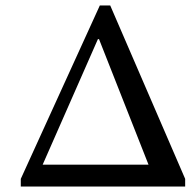

<svg xmlns="http://www.w3.org/2000/svg" viewBox="-20 -682 707 702"><path d="M657 0H56V-28L345 -662H383L657 -28ZM523 -80 342 -539H338L136 -80Z"/></svg>

Font: myMathFont
Style: Regular
Weight: 400
Designer: Ross Mills, John Hudson & Paul Hanslow, Tiro Typeworks Ltd; with prior portions MicroPress Inc., and Coen Hoffman. Math 
Foundry: Tiro Typeworks Ltd
Version: Version 2.13 b171